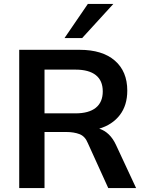

<svg xmlns="http://www.w3.org/2000/svg" viewBox="-20 -959 742 979"><path d="M78 0V-705H386Q502 -705 565.5 -650Q629 -595 629 -497Q629 -422 591 -372.5Q553 -323 486 -303Q541 -285 571 -221L674 0H532L428 -229Q414 -264 385.5 -275Q357 -286 317 -286H207V0ZM207 -381H365Q433 -381 468.5 -409.5Q504 -438 504 -493Q504 -548 468.5 -576Q433 -604 365 -604H207ZM309 -765 428 -939H558L399 -765Z"/></svg>

Font: MulishBold
Style: Bold
Weight: 700
Designer: Vernon Adams
Foundry: Vernon Adams
Version: Version 3.602; ttfautohint (v1.8.3)